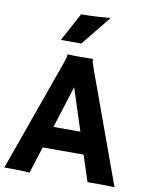

<svg xmlns="http://www.w3.org/2000/svg" viewBox="-100 -949 786 1021"><g transform="rotate(10 292.5 -438.5)"><path d="M131.3 3.9Q89.4 0 33.2 0H-5.4L207 -595.2Q221.2 -635.3 221.2 -641.8Q221.2 -648.4 220.7 -649.9L221.2 -650.9Q252.9 -649.4 288.6 -649.4Q317.9 -649.4 358.9 -650.4L359.4 -649.4Q358.4 -647.5 358.4 -644Q358.4 -634.8 373 -594.7L589.8 1.5Q580.1 1 566.9 1Q566.9 1 541.5 0Q529.3 0 519.5 0H443.8L397.9 -140.6H177.2ZM359.9 -257.8 286.1 -484.9 214.4 -257.8ZM255.4 -873Q328.6 -873 411.6 -881.3L411.1 -877.9L283.2 -720.2H172.9Z"/></g></svg>

Font: HammersmithOne
Style: Regular
Weight: 400
Designer: Nicole Fally
Foundry: Nicole Fally
Version: Version 1.003